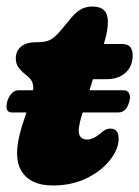

<svg xmlns="http://www.w3.org/2000/svg" viewBox="-25 -559 427 589"><path d="M-2.5 -248.5Q1.5 -262.5 10.8 -272.2Q20 -282 30.5 -282H76.5Q80 -308 61 -324L50 -333Q36.5 -344.5 30 -354.8Q23.5 -365 23.5 -380Q23.5 -403 39.8 -416.2Q56 -429.5 85.5 -429.5H91Q114.5 -429.5 129 -436.8Q143.5 -444 162.5 -467L195 -506Q209 -522.5 224 -530.8Q239 -539 259 -539Q306 -539 306 -492.5Q306 -480.5 303.5 -464.2Q301 -448 293.5 -424H350Q382 -424 382 -389Q382 -355.5 360 -335.8Q338 -316 301 -316H260L249.5 -282H355Q366.5 -282 371.2 -272.2Q376 -262.5 372 -248.5Q363 -214 338 -214H228.5L226 -205.5Q212.5 -161.5 218.2 -146.2Q224 -131 242.5 -131Q251 -131 260.5 -135Q270 -139 281.5 -148.5Q293 -158.5 299.5 -161.5Q306 -164.5 313.5 -164.5Q339 -164.5 339 -133.5Q339 -102.5 313.2 -69Q287.5 -35.5 242 -12.8Q196.5 10 136.5 10Q65 10 38.5 -38.5Q12 -87 49 -192.5L56 -214H11.5Q-11.5 -214 -2.5 -248.5Z"/></svg>

Font: Fraunces 144pt S100 Black
Style: Italic
Weight: 900
Italic angle: -16°
Version: Version 1.000; ttfautohint (v1.8.3)